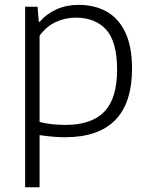

<svg xmlns="http://www.w3.org/2000/svg" viewBox="-20 -570 632 810"><path d="M86 -541.5H138.5L143.5 -478H147.5Q176 -511.5 218.2 -530.5Q260.5 -549.5 311.5 -549.5Q377.5 -549.5 428 -522.2Q478.5 -495 507.8 -435Q537 -375 537 -281Q537 9 254 9Q208 9 147 0V220H86ZM474 -275Q474 -394 428 -444.8Q382 -495.5 300 -495.5Q255 -495.5 215.2 -477Q175.5 -458.5 147 -419.5V-55.5Q169 -49.5 198 -46.2Q227 -43 256 -43Q366.5 -43 420.2 -99Q474 -155 474 -275Z"/></svg>

Font: Encode Sans Semi Expanded Light
Style: Regular
Weight: 300
Width: 6
Designer: Multiple Designers
Foundry: Impallari Type
Version: Version 2.000